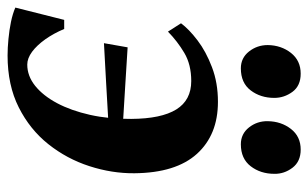

<svg xmlns="http://www.w3.org/2000/svg" viewBox="-174 -630 814 507"><g transform="rotate(90 233.5 -377.0)"><path d="M249.5 -545Q336.5 -545 386.8 -489.5Q437 -434 438 -324.5Q438.5 -265 419.2 -205.5Q400 -146 361.2 -97.2Q322.5 -48.5 264 -19Q205.5 10.5 127 10.5Q107 10.5 83.5 8.2Q60 6 38.2 1.5Q16.5 -3 0.5 -10L33 -139H57Q68.5 -111.5 84.2 -89.2Q100 -67 117.2 -54.2Q134.5 -41.5 151 -41.5Q181 -41.5 207 -62.2Q233 -83 252.8 -120Q272.5 -157 283.8 -207.2Q295 -257.5 294.5 -316Q294 -395.5 269.5 -435Q245 -474.5 194.5 -474.5Q151 -474.5 120.2 -456.2Q89.5 -438 64 -413L42 -447.5Q57.5 -468.5 87 -491Q116.5 -513.5 157.8 -529.2Q199 -545 249.5 -545ZM94.5 -244 105.5 -306.5Q162 -303 213 -299.8Q264 -296.5 324.5 -293L317.5 -256.5Q254 -253 200.5 -249.8Q147 -246.5 94.5 -244ZM161 -605.5Q133.5 -605.5 116.5 -627Q99.5 -648.5 99.5 -676.5Q100 -712 120.2 -737.8Q140.5 -763.5 175 -763.5Q207 -763.5 223 -741.8Q239 -720 239 -694Q239 -657.5 219.2 -631.5Q199.5 -605.5 161 -605.5ZM361.5 -605.5Q334 -605.5 317 -627Q300 -648.5 300.5 -676.5Q301 -712 321 -737.8Q341 -763.5 375.5 -763.5Q407 -763.5 423.5 -741.8Q440 -720 439.5 -694Q439.5 -657.5 419.5 -631.5Q399.5 -605.5 361.5 -605.5Z"/></g></svg>

Font: Merriweather 72pt
Style: Bold Italic
Weight: 700
Italic angle: -7.8°
Version: Version 2.101